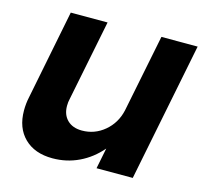

<svg xmlns="http://www.w3.org/2000/svg" viewBox="-103 -815 989 937"><g transform="rotate(15 391.5 -346.0)"><path d="M45 -181Q45 -216 52 -248L142 -701H328L246 -292Q242 -276 242 -257Q242 -212 269 -185.5Q296 -159 343 -159Q407 -159 456.5 -200.5Q506 -242 521 -308L600 -701H783L643 0H460L481 -105Q434 -50 372 -20.5Q310 9 239 9Q149 9 97 -42Q45 -93 45 -181Z"/></g></svg>

Font: TypoPRO Montserrat Alternates
Style: Bold Italic
Weight: 700
Italic angle: -11.3°
Designer: Julieta Ulanovsky
Foundry: Julieta Ulanovsky
Version: Version 6.001